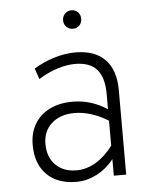

<svg xmlns="http://www.w3.org/2000/svg" viewBox="-52 -741 623 796"><g transform="rotate(-5 260.0 -343.0)"><path d="M234.5 12Q155.5 12 111 -32.8Q66.5 -77.5 66.5 -156Q66.5 -206.5 88.5 -243.2Q110.5 -280 151 -300.2Q191.5 -320.5 246.5 -320.5Q284 -320.5 320 -309.8Q356 -299 390.5 -276.5V-339.5Q390.5 -409 361.2 -442.2Q332 -475.5 270.5 -475.5Q235 -475.5 195.2 -462.5Q155.5 -449.5 118 -426L102.5 -471Q144 -496 189 -509.5Q234 -523 276 -523Q357 -523 399.5 -479Q442 -435 442 -351.5V0H390.5V-69Q360.5 -30.5 319 -9.2Q277.5 12 234.5 12ZM238.5 -35.5Q280 -35.5 318.8 -58.2Q357.5 -81 390.5 -125V-228.5Q358 -249.5 321.5 -261.2Q285 -273 250.5 -273Q191.5 -273 155.5 -241Q119.5 -209 119.5 -155.5Q119.5 -100.5 152 -68Q184.5 -35.5 238.5 -35.5ZM275 -621.5Q259 -621.5 248 -632.5Q237 -643.5 237 -659.5Q237 -676 248 -687.2Q259 -698.5 275 -698.5Q291.5 -698.5 302 -687.2Q312.5 -676 312.5 -659.5Q312.5 -643.5 302 -632.5Q291.5 -621.5 275 -621.5Z"/></g></svg>

Font: Overpass ExtraLight
Style: Regular
Weight: 250
Designer: Delve Withrington, Dave Bailey, Thomas Jockin
Foundry: Delve Fonts LLC
Version: Version 4.000